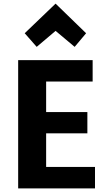

<svg xmlns="http://www.w3.org/2000/svg" viewBox="-20 -1029 591 1057"><path d="M286 -859 391 -771 454 -846 286 -1009 116 -846 182 -771ZM503 8V-110H234V-295H461V-412H234V-580H490V-698H80V8Z"/></svg>

Font: Repo Bold
Style: Bold
Weight: 700
Designer: Stefan Peev
Foundry: Context Ltd
Version: Version 1.502